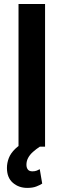

<svg xmlns="http://www.w3.org/2000/svg" viewBox="-20 -731 317 957"><path d="M204.6 -710.9V0H72.3V-710.9ZM118.7 -30.8 181.6 -2Q159.7 12.2 144 26.4Q128.4 40.5 120.1 56.2Q111.8 71.8 111.8 90.3Q111.8 104.5 118.7 113.8Q125.5 123 141.6 123Q154.3 123 163.3 119.4Q172.4 115.7 178.2 112.3L190.4 184.1Q179.2 191.4 161.1 198.5Q143.1 205.6 115.7 205.6Q73.7 205.6 44.2 180.2Q14.6 154.8 14.6 106Q14.6 81.1 23.9 56.9Q33.2 32.7 56.2 10.5Q79.1 -11.7 118.7 -30.8Z"/></svg>

Font: Roboto SemiCondensed SemiBold
Style: Regular
Weight: 600
Width: 4
Designer: Christian Robertson
Foundry: Google
Version: Version 3.009; 2024